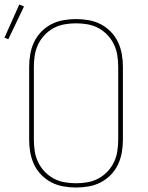

<svg xmlns="http://www.w3.org/2000/svg" viewBox="-39 -828 659 856"><path d="M300 8Q272 8 243.5 3Q215 -2 190 -15Q165 -28 145 -48.5Q125 -69 113 -94.5Q101 -120 96 -148Q91 -176 91 -205V-530Q91 -559 96 -587Q101 -615 113 -640.5Q125 -666 145 -686.5Q165 -707 190 -720Q215 -733 243.5 -738Q272 -743 300 -743Q328 -743 356.5 -738Q385 -733 410 -720Q435 -707 455 -686.5Q475 -666 487 -640.5Q499 -615 504 -587Q509 -559 509 -530V-205Q509 -176 504 -148Q499 -120 487 -94.5Q475 -69 455 -48.5Q435 -28 410 -15Q385 -2 356.5 3Q328 8 300 8ZM300 -11Q326 -11 351.5 -15.5Q377 -20 399.5 -32Q422 -44 440 -63Q458 -82 469 -105Q480 -128 484 -153.5Q488 -179 488 -205V-530Q488 -556 484 -581.5Q480 -607 469 -630Q458 -653 440 -672Q422 -691 399.5 -703Q377 -715 351.5 -719.5Q326 -724 300 -724Q274 -724 248.5 -719.5Q223 -715 200.5 -703Q178 -691 160 -672Q142 -653 131 -630Q120 -607 116 -581.5Q112 -556 112 -530V-205Q112 -179 116 -153.5Q120 -128 131 -105Q142 -82 160 -63Q178 -44 200.5 -32Q223 -20 248.5 -15.5Q274 -11 300 -11ZM-2 -653 -19 -660 47 -808 68 -799Z"/></svg>

Font: Iosevka SS04 Thin Extended
Style: Regular
Weight: 100
Width: 7
Monospace: yes
Designer: Belleve Invis
Foundry: Belleve Invis
Version: Version 19.0.0; ttfautohint (v1.8.4)